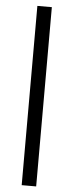

<svg xmlns="http://www.w3.org/2000/svg" viewBox="-61 -754 366 967"><g transform="rotate(5 122.5 -270.0)"><path d="M87.6 183.3V-723H160.8V183.3Z"/></g></svg>

Font: Archivo Variable SemiBold
Style: Italic
Weight: 600
Italic angle: -10°
Designer: Hector Gatti
Foundry: Omnibus-Type
Version: Version 2.001